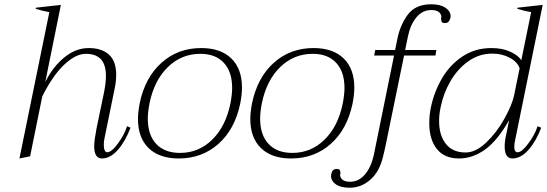

<svg xmlns="http://www.w3.org/2000/svg" viewBox="-20 -732 2561 899"><path d="M591 -134Q568 -72 532.5 -31Q497 10 457 10Q421 10 421 -48Q421 -73 432 -131L467 -299Q476 -344 476 -376Q476 -429 452.5 -454.5Q429 -480 382 -480Q335 -480 281.5 -430Q228 -380 178 -281L121 0L71 10L211 -675Q173 -682 147 -691L148 -696L265 -709L192 -348Q227 -419 281 -463Q335 -507 395 -507Q456 -507 490 -476.5Q524 -446 524 -382Q524 -352 517 -318L469 -83Q466 -68 466 -54Q466 -38 470 -28.5Q474 -19 482 -19Q502 -19 532.5 -60.5Q563 -102 575 -141Z M626 -175Q626 -206 634 -248Q659 -369 736 -438Q813 -507 922 -507Q1013 -507 1063 -458.5Q1113 -410 1113 -322Q1113 -290 1105 -248Q1080 -127 1003 -58.5Q926 10 817 10Q726 10 676 -38.5Q626 -87 626 -175ZM1059 -248Q1067 -290 1067 -320Q1067 -396 1028 -438Q989 -480 918 -480Q830 -480 766 -418Q702 -356 680 -248Q672 -206 672 -177Q672 -100 711.5 -58Q751 -16 823 -16Q910 -16 973.5 -78Q1037 -140 1059 -248Z M1152 -175Q1152 -206 1160 -248Q1185 -369 1262 -438Q1339 -507 1448 -507Q1539 -507 1589 -458.5Q1639 -410 1639 -322Q1639 -290 1631 -248Q1606 -127 1529 -58.5Q1452 10 1343 10Q1252 10 1202 -38.5Q1152 -87 1152 -175ZM1585 -248Q1593 -290 1593 -320Q1593 -396 1554 -438Q1515 -480 1444 -480Q1356 -480 1292 -418Q1228 -356 1206 -248Q1198 -206 1198 -177Q1198 -100 1237.5 -58Q1277 -16 1349 -16Q1436 -16 1499.5 -78Q1563 -140 1585 -248Z M2090 -656Q2090 -651 2089 -648Q2087 -639 2081 -631.5Q2075 -624 2064 -624Q2053 -624 2049.5 -628Q2046 -632 2046 -638.5Q2046 -645 2045 -648Q2047 -652 2047 -653Q2043 -685 1999 -685Q1958 -685 1929.5 -650.5Q1901 -616 1890 -561L1877 -498H2023L2019 -472H1872L1786 -53Q1778 -15 1773 3Q1757 71 1714.5 109Q1672 147 1617 147Q1575 147 1552.5 131Q1530 115 1530 92Q1530 86 1531 83Q1536 59 1556 59Q1567 59 1570 63Q1573 67 1573.5 73Q1574 79 1574 82Q1574 83 1573 84.5Q1572 86 1572 87Q1576 119 1619 119Q1660 119 1689 84.5Q1718 50 1730 -5L1825 -472H1732L1737 -498H1830L1840 -547Q1852 -611 1888 -661.5Q1924 -712 2000 -712Q2042 -712 2066 -695.5Q2090 -679 2090 -656Z M1990 -155Q1990 -195 1998 -231Q2013 -303 2050 -366Q2087 -429 2146 -468Q2205 -507 2281 -507Q2332 -507 2369 -490Q2406 -473 2421 -450L2467 -675Q2429 -682 2402 -691L2403 -696L2521 -709L2392 -76Q2388 -60 2388 -44Q2388 -19 2404 -19Q2423 -19 2454 -60.5Q2485 -102 2497 -141L2514 -134Q2491 -72 2455 -31Q2419 10 2379 10Q2343 10 2343 -47Q2343 -71 2350 -101L2364 -170Q2310 -74 2251.5 -32Q2193 10 2129 10Q2061 10 2025.5 -34.5Q1990 -79 1990 -155ZM2387 -285 2413 -412Q2403 -442 2367 -461.5Q2331 -481 2285 -481Q2224 -481 2173.5 -445.5Q2123 -410 2089.5 -352.5Q2056 -295 2043 -229Q2036 -198 2036 -165Q2036 -98 2068 -58Q2100 -18 2160 -18Q2208 -18 2257.5 -65.5Q2307 -113 2342.5 -177.5Q2378 -242 2387 -285Z"/></svg>

Font: Trirong ExtraLight
Style: Italic
Weight: 275
Italic angle: -12°
Designer: Katatrad Team
Foundry: CadsonDemak
Version: Version 1.003